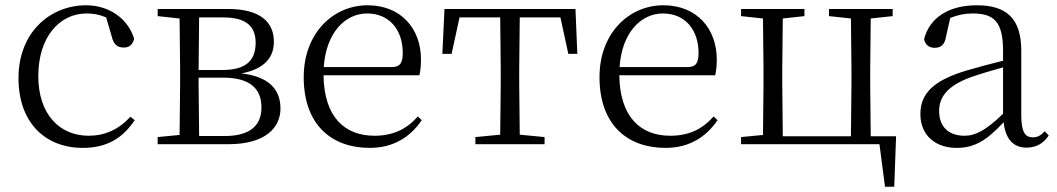

<svg xmlns="http://www.w3.org/2000/svg" viewBox="-20 -546 4003 727"><path d="M294 14C387 14 446 -25 490 -91L474 -104C429 -55 376 -32 316 -32C204 -32 125 -115 125 -258C125 -404 204 -495 308 -495C333 -495 357 -491 382 -480L403 -408C410 -379 423 -366 449 -366C469 -366 482 -376 488 -399C464 -477 392 -526 306 -526C172 -526 50 -426 50 -250C50 -85 148 14 294 14Z M659 0H845C989 0 1042 -66 1042 -135C1042 -207 999 -256 894 -268C989 -286 1017 -335 1017 -388C1017 -463 965 -512 843 -512H577V-485L660 -476L662 -285V-227L660 -35L577 -27V0ZM734 -480H825C913 -480 948 -446 948 -384C948 -314 908 -281 822 -281H732ZM732 -252H824C931 -252 970 -207 970 -139C970 -70 926 -31 831 -31H734L732 -227Z M1380 14C1468 14 1533 -26 1577 -91L1562 -105C1520 -57 1468 -32 1398 -32C1286 -32 1207 -102 1205 -261H1568C1572 -277 1574 -297 1574 -321C1574 -438 1498 -526 1372 -526C1241 -526 1130 -420 1130 -254C1130 -74 1235 14 1380 14ZM1206 -292C1214 -418 1284 -495 1370 -495C1456 -495 1505 -431 1505 -346C1505 -309 1496 -292 1463 -292Z M1873 0H2042V-27L1948 -36L1946 -227V-285L1948 -480H2102L2132 -342H2166L2159 -512H1663L1655 -342H1690L1720 -480H1874L1876 -285V-227L1874 -36L1780 -27V0Z M2500 14C2588 14 2653 -26 2697 -91L2682 -105C2640 -57 2588 -32 2518 -32C2406 -32 2327 -102 2325 -261H2688C2692 -277 2694 -297 2694 -321C2694 -438 2618 -526 2492 -526C2361 -526 2250 -420 2250 -254C2250 -74 2355 14 2500 14ZM2326 -292C2334 -418 2404 -495 2490 -495C2576 -495 2625 -431 2625 -346C2625 -309 2616 -292 2583 -292Z M2786 0H3310L3331 161H3366L3373 -30H3277L3275 -227V-285L3277 -476L3360 -485V-512H3119V-485L3202 -476L3204 -285V-227L3202 -30H2944L2942 -227V-285L2944 -476L3026 -485V-512H2786V-485L2869 -476L2871 -285V-227L2869 -35L2786 -27Z M3867 13C3902 13 3931 -2 3951 -33L3936 -49C3920 -32 3908 -26 3891 -26C3862 -26 3847 -45 3847 -111V-354C3847 -476 3791 -526 3679 -526C3572 -526 3500 -479 3479 -398C3483 -377 3497 -365 3519 -365C3542 -365 3557 -376 3562 -407L3578 -478C3607 -490 3635 -495 3662 -495C3742 -495 3778 -466 3778 -354V-316C3733 -305 3684 -292 3640 -279C3512 -241 3465 -190 3465 -114C3465 -31 3525 14 3602 14C3674 14 3719 -18 3780 -83C3787 -23 3814 13 3867 13ZM3778 -115C3712 -52 3674 -32 3632 -32C3574 -32 3536 -64 3536 -126C3536 -179 3568 -221 3654 -253C3691 -266 3735 -279 3778 -291Z"/></svg>

Font: Noto Serif HK Light
Style: Regular
Weight: 300
Designer: Ryoko NISHIZUKA 西塚涼子 (kana & ideographs); Frank Grießhammer (Latin, Greek & Cyrillic); Wenlong ZHANG 张文龙 (bopomofo); San
Foundry: Adobe
Version: Version 2.001;hotconv 1.1.0;makeotfexe 2.6.0